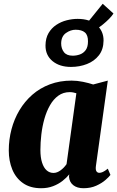

<svg xmlns="http://www.w3.org/2000/svg" viewBox="-20 -987 621 1017"><path d="M488 -107.5Q485.5 -88 490.8 -79.8Q496 -71.5 506.5 -71.5Q514 -71.5 524.5 -76Q535 -80.5 551 -93.5L565 -60.5Q558 -50.5 538.5 -33.5Q519 -16.5 489.5 -3.2Q460 10 422 10Q388.5 10 368 -6.2Q347.5 -22.5 345.5 -51.5L347 -63.5Q332.5 -45.5 310.8 -28.5Q289 -11.5 260.8 -0.8Q232.5 10 198 10Q140.5 10 102.2 -16.8Q64 -43.5 45.2 -89Q26.5 -134.5 26.5 -190Q26.5 -247.5 40.8 -301.8Q55 -356 82.8 -402.8Q110.5 -449.5 151 -485Q191.5 -520.5 244 -540.2Q296.5 -560 359.5 -560Q389 -560 420.2 -553.5Q451.5 -547 473.5 -539.5L551 -560ZM384.5 -493Q377 -495.5 368.2 -497.2Q359.5 -499 349.5 -499Q315 -499 289 -480.2Q263 -461.5 244.8 -429.5Q226.5 -397.5 215.2 -357.5Q204 -317.5 199 -274.8Q194 -232 194 -192.5Q194 -153 202.8 -125.8Q211.5 -98.5 227 -84.8Q242.5 -71 263.5 -71Q273 -71 282.2 -74.5Q291.5 -78 300.5 -84.5Q309.5 -91 317.5 -99.2Q325.5 -107.5 332.5 -117.5ZM356 -632.5Q295.5 -632.5 258 -663.5Q220.5 -694.5 221 -746.5Q221.5 -785 237.2 -811.8Q253 -838.5 278.2 -855.2Q303.5 -872 333.2 -879.5Q363 -887 391 -887Q456 -887 492.5 -854.5Q529 -822 528.5 -772Q528 -725 503.8 -694Q479.5 -663 440.5 -647.8Q401.5 -632.5 356 -632.5ZM365 -692Q384.5 -692 403 -698.5Q421.5 -705 433.8 -721.5Q446 -738 446 -767.5Q446.5 -800.5 429.8 -815Q413 -829.5 380.5 -829.5Q354 -829.5 329.2 -812Q304.5 -794.5 304 -757Q304 -730 318.5 -711Q333 -692 365 -692ZM450.5 -811.5 420.5 -839 524 -967 581 -915.5Q573 -902.5 558 -887.2Q543 -872 524.8 -857.2Q506.5 -842.5 488.2 -831.2Q470 -820 456 -814.5Z"/></svg>

Font: Merriweather 36pt Black
Style: Italic
Weight: 900
Italic angle: -7.8°
Version: Version 2.101